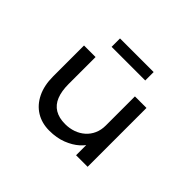

<svg xmlns="http://www.w3.org/2000/svg" viewBox="-153 -959 1211 1211"><g transform="rotate(45 453.0 -353.5)"><path d="M398 10Q332 10 281.5 -21Q231 -52 202.5 -110.5Q174 -169 174 -249V-525H277V-285Q277 -221 294.5 -177.5Q312 -134 348.5 -112Q385 -90 440 -90Q479 -90 513 -102Q547 -114 573 -137Q599 -160 613.5 -192.5Q628 -225 628 -265V-525H731V0H628V-110L646 -122Q634 -91 600 -60.5Q566 -30 515 -10Q464 10 398 10ZM303 -642V-717H603V-642Z"/></g></svg>

Font: Lexend Tera
Style: Regular
Weight: 400
Designer: Bonnie Shaver-Troup, Thomas Jockin
Foundry: Lexend
Version: Version 1.007